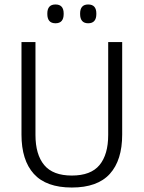

<svg xmlns="http://www.w3.org/2000/svg" viewBox="-20 -827 642 858"><path d="M301 11Q186.5 11 131.2 -50Q76 -111 76 -225.5V-639H138.5V-224Q138.5 -136.5 177.5 -89.5Q216.5 -42.5 301 -42.5Q386 -42.5 424.8 -89.5Q463.5 -136.5 463.5 -224V-639H526V-225.5Q526 -111 470.8 -50Q415.5 11 301 11ZM228 -723Q209.5 -723 200.5 -733.5Q191.5 -744 191.5 -764V-767Q191.5 -786.5 200.5 -796.8Q209.5 -807 228 -807Q246.5 -807 255.5 -796.8Q264.5 -786.5 264.5 -767V-764Q264.5 -744 255.5 -733.5Q246.5 -723 228 -723ZM374 -723Q356 -723 347 -733.5Q338 -744 338 -764V-767Q338 -786.5 347 -796.8Q356 -807 374 -807Q392.5 -807 401.5 -796.8Q410.5 -786.5 410.5 -767V-764Q410.5 -744 401.5 -733.5Q392.5 -723 374 -723Z"/></svg>

Font: Anek Malayalam Light
Style: Regular
Weight: 300
Version: Version 1.003